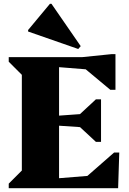

<svg xmlns="http://www.w3.org/2000/svg" viewBox="-20 -991 680 1011"><path d="M26 0V-24L95 -93V-597L26 -666V-690H291V0ZM233 0V-48L569 -75V0ZM420 0V-47L581 -188H608L602 0ZM484 -316 233 -333V-378L484 -396ZM485 -244 387 -335V-377L485 -468H512V-244ZM569 -615 233 -642V-690H569ZM561 -518 411 -643V-690L568 -706H588V-518ZM392 -733 128 -825V-833L243 -971H251L405 -748Z"/></svg>

Font: Platypi Light ExtraBold
Style: Regular
Weight: 800
Version: Version 1.200